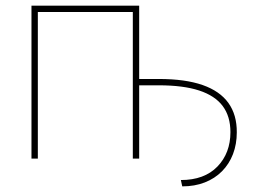

<svg xmlns="http://www.w3.org/2000/svg" viewBox="-20 -561 916 679"><path d="M624.5 98.1 619.6 75.7Q702.6 75.7 748.8 28.1Q794.9 -19.5 794.9 -93.8Q794.9 -149.4 767.6 -186Q740.2 -222.7 684.1 -241Q627.9 -259.3 541.5 -259.3H464.4V-281.7H541.5Q635.3 -281.7 696.5 -260.3Q757.8 -238.8 787.8 -196.8Q817.9 -154.8 817.4 -92.8Q817.4 -51.3 804 -16.1Q790.5 19 765.1 44.7Q739.7 70.3 704.1 84.2Q668.5 98.1 624.5 98.1ZM472.2 -541V0H449.7V-518.6H113.8V0H91.3V-541Z"/></svg>

Font: Inter 17pt Thin
Style: Regular
Weight: 250
Version: Version 4.001;git-66647c0bb